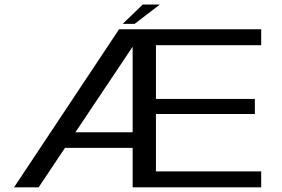

<svg xmlns="http://www.w3.org/2000/svg" viewBox="-20 -800 1205 820"><path d="M40 0 488.5 -675H1095.5V-607H646V-377.5H1068.5V-313H646V-68H1095.5V0H546.5V-168.5H257.5L145 0ZM302 -235H546.5V-600.5ZM504 -698 589.5 -780.5H662.5L555 -698Z"/></svg>

Font: Anybody ExtraExpanded
Style: Regular
Weight: 400
Width: 8
Designer: Tyler Finck
Foundry: Etcetera Type Company
Version: Version 1.010; ttfautohint (v1.8.3) -l 8 -r 50 -G 200 -x 14 